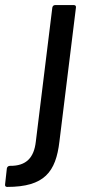

<svg xmlns="http://www.w3.org/2000/svg" viewBox="-106 -529 333 756"><path d="M-78 207C69 207 114 148 128 28L193 -499C194 -505 191 -509 185 -509H111C105 -509 101 -505 100 -499L35 29C28 91 -2 125 -67 124C-73 124 -78 128 -79 134L-86 197C-87 203 -84 207 -78 207Z"/></svg>

Font: Barlow Semi Condensed Medium
Style: Italic
Weight: 500
Width: 4
Italic angle: -7°
Designer: Jeremy Tribby
Foundry: Tribby Type
Version: Version 1.422;hotconv 1.0.109;makeotfexe 2.5.65596